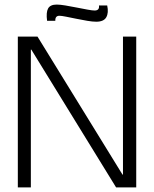

<svg xmlns="http://www.w3.org/2000/svg" viewBox="-20 -820 674 840"><path d="M58 0V-660H144L516 -56H518V-660H576V0H488L117 -603H115V0ZM401 -725Q385 -725 361.5 -729Q338 -733 313.5 -738Q289 -743 269 -747Q249 -751 240 -751Q221 -751 222 -729H186Q181 -766 190.5 -783Q200 -800 228 -800Q243 -800 266.5 -796Q290 -792 315.5 -787Q341 -782 362.5 -778Q384 -774 394 -774Q416 -774 413 -796H449Q456 -764 445 -744.5Q434 -725 401 -725Z"/></svg>

Font: Bricolage Grotesque 48pt ExtraLight
Style: Regular
Weight: 200
Designer: Mathieu Triay
Foundry: Atelier Triay
Version: Version 1.000; ttfautohint (v1.8.4.7-5d5b);gftools[0.9.32]